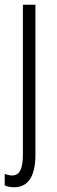

<svg xmlns="http://www.w3.org/2000/svg" viewBox="-27 -552 241 813"><path d="M32 241C88 241 123 201 123 103V-532H70V100C70 160 58 191 24 191C14 191 2 188 -7 184V233C1 237 16 241 32 241Z"/></svg>

Font: Noto Sans Devanagari ExtraCondensed Light
Style: Regular
Weight: 300
Width: 2
Designer: Jelle Bosma - Monotype Design Team
Foundry: Monotype Imaging Inc.
Version: Version 2.004